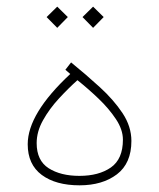

<svg xmlns="http://www.w3.org/2000/svg" viewBox="-20 -557 477 575"><path d="M190.4 -335.4 175.8 -348.1 192.9 -370.1Q237.3 -334 278.8 -296.1Q320.3 -258.3 346.9 -218.3Q373.5 -178.2 373.5 -134.8Q373.5 -67.9 330.1 -34.9Q286.6 -2 218.3 -2Q147 -2 105 -33.2Q63 -64.5 63 -125Q63 -216.8 190.4 -335.4ZM348.1 -138.7Q348.1 -168.9 327.1 -200.4Q306.2 -231.9 274.7 -262Q243.2 -292 211.9 -316.9Q184.6 -292.5 156.2 -261.7Q127.9 -231 108.9 -197Q89.8 -163.1 89.8 -128.4Q89.8 -76.2 125.7 -53.2Q161.6 -30.3 217.8 -30.3Q275.9 -30.3 312 -55.4Q348.1 -80.6 348.1 -138.7ZM258.8 -537.1 290.5 -505.9 258.8 -473.6 227.1 -505.9ZM151.4 -537.1 183.1 -505.9 151.4 -473.6 119.6 -505.9Z"/></svg>

Font: Vazirmatn UI Thin
Style: Regular
Weight: 100
Designer: Saber Rastikerdar
Foundry: Saber Rastikerdar
Version: Version 33.003